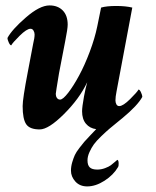

<svg xmlns="http://www.w3.org/2000/svg" viewBox="-20 -458 561 691"><path d="M235.4 156.2Q235.4 141.1 240 125.7Q244.6 110.4 249.3 100.1Q253.9 89.8 266.1 74Q278.3 58.1 283.7 52Q289.1 45.9 305.9 28.1Q322.8 10.3 326.2 6.8Q303.2 3.9 289.3 -12.7Q275.4 -29.3 275.4 -57.6Q275.4 -72.8 282.2 -110.4Q287.6 -139.6 293.9 -162.1Q266.1 -103 210.4 -47.6Q154.8 7.8 123 7.8Q86.9 7.8 74.2 -11Q61.5 -29.8 61.5 -76.2Q61.5 -102.5 80.1 -199.2Q98.1 -292 99.6 -301.8Q104.5 -321.3 104.5 -334Q104.5 -341.3 100.6 -347.9Q96.7 -354.5 89.8 -354.5Q76.2 -354.5 50.5 -329.1Q24.9 -303.7 20.5 -294.9Q16.1 -294.9 11.5 -305.2Q6.8 -315.4 6.8 -321.3Q22.9 -351.6 73 -395Q123 -438.5 158.2 -438.5Q188 -438.5 205.8 -420.4Q223.6 -402.3 223.6 -369.1Q223.6 -354.5 214.8 -310.5L192.4 -194.3Q180.7 -124 180.7 -120.1Q180.7 -111.8 184.8 -105.7Q189 -99.6 196.3 -99.6Q206.5 -99.6 225.6 -124.3Q244.6 -148.9 264.6 -186Q284.7 -223.1 303 -271.7Q321.3 -320.3 330.1 -363.3L343.8 -430.7Q363.3 -436.5 398.4 -436.5Q432.6 -436.5 456.1 -430.7L399.4 -128.9Q395.5 -109.4 395.5 -96.7Q395.5 -88.9 398.9 -82.5Q402.3 -76.2 409.2 -76.2Q422.9 -76.2 448.5 -101.6Q474.1 -127 478.5 -135.7Q482.9 -135.7 487.5 -125.5Q492.2 -115.2 492.2 -109.4Q475.6 -78.6 420.9 -33.2Q416.5 -29.8 407.7 -22.5Q385.3 -4.4 373.8 5.4Q362.3 15.1 344.5 32.2Q326.7 49.3 317.9 61.5Q309.1 73.7 302 89.4Q294.9 105 294.9 119.1Q294.9 136.7 303.2 144.5Q311.5 152.3 330.1 152.3Q344.2 152.3 357.9 147.2Q371.6 142.1 378.9 136.7Q386.2 131.3 394 124.3Q401.9 117.2 402.3 117.2Q406.7 118.7 407 129.2Q407.2 139.6 405.3 142.6Q388.2 171.9 356.2 192.4Q324.2 212.9 293.9 212.9Q267.1 212.9 251.2 195.3Q235.4 177.7 235.4 156.2Z"/></svg>

Font: Crimson
Style: BoldItalic
Weight: 700
Italic angle: -11°
Version: Version 0.8